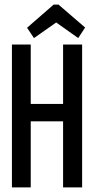

<svg xmlns="http://www.w3.org/2000/svg" viewBox="-20 -817 415 837"><path d="M32 0V-623H114V-364H255V-623H338V0H255V-288H114V0ZM128 -651 98 -696 214 -797H235L351 -697L321 -651L225 -719Z"/></svg>

Font: Inconsolata Condensed SemiBold
Style: Regular
Weight: 600
Width: 3
Monospace: yes
Designer: Raph Levien, Cyreal, Brenton Simpson
Foundry: Raph Levien, Cyreal, Google
Version: Version 3.100; ttfautohint (v1.8.4.7-5d5b)